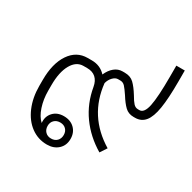

<svg xmlns="http://www.w3.org/2000/svg" viewBox="-157 -857 1023 1024"><g transform="rotate(30 354.0 -345.0)"><path d="M697 -700V-633Q697 -528 687 -466.5Q677 -405 654 -377Q631 -349 593 -349H583Q552 -349 531 -369Q510 -389 487 -426Q467 -456 455 -469Q443 -482 426 -482H412Q396 -482 381 -466.5Q366 -451 360 -428Q380 -237 548 -135L521 -94Q439 -143 387 -215.5Q335 -288 319 -381Q313 -415 293 -433Q273 -451 240 -451H217Q173 -451 146.5 -404Q120 -357 120 -277V-242Q120 -190 135 -144.5Q150 -99 176 -76Q172 -115 196 -141Q220 -167 261 -167Q302 -167 327 -142.5Q352 -118 352 -79Q352 -39 325.5 -14.5Q299 10 257 10Q202 10 158.5 -22Q115 -54 90.5 -111.5Q66 -169 66 -241V-277Q66 -379 106.5 -439Q147 -499 215 -499H241Q293 -499 327 -462Q341 -494 363 -512Q385 -530 412 -530H426Q461 -530 482.5 -509.5Q504 -489 528 -450Q544 -422 556 -409Q568 -396 584 -396H593Q622 -396 633.5 -451Q645 -506 645 -633V-700ZM211 -79Q211 -57 224.5 -43Q238 -29 260 -29Q283 -29 296.5 -43Q310 -57 310 -79Q310 -101 296.5 -114.5Q283 -128 261 -128Q239 -128 225 -114.5Q211 -101 211 -79Z"/></g></svg>

Font: Bai Jamjuree Light
Style: Regular
Weight: 300
Designer: Katatrad Aksorn Co.,Ltd.
Foundry: Cadson Demak Co.,Ltd.
Version: Version 1.000; ttfautohint (v1.6)